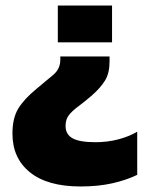

<svg xmlns="http://www.w3.org/2000/svg" viewBox="-20 -494 541 694"><path d="M189 -341V-474H385V-341ZM271 180Q152 180 88.5 129Q25 78 25 -11Q25 -67 46 -101.5Q67 -136 112 -173Q147 -202 172.5 -223.5Q198 -245 198 -278V-290H376V-272Q376 -230 360 -203.5Q344 -177 311 -148Q284 -125 263 -109.5Q242 -94 229.5 -78.5Q217 -63 217 -39Q217 -8 242.5 6Q268 20 325 20Q369 20 408.5 9.5Q448 -1 476 -18V138Q437 157 386 168.5Q335 180 271 180Z"/></svg>

Font: Kanit
Style: Bold
Weight: 700
Designer: Katatrad Team
Foundry: CadsonDemak
Version: Version 2.000; ttfautohint (v1.8.3)